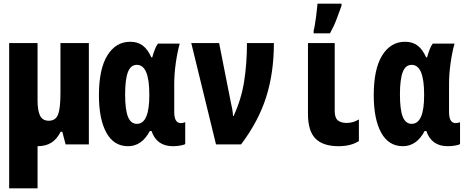

<svg xmlns="http://www.w3.org/2000/svg" viewBox="-20 -788 2540 1048"><path d="M185 10V240H30V-553H185V-240Q185 -185 198.5 -157Q212 -129 246 -129Q284 -129 297 -163Q310 -197 310 -280V-553H465V0H338L320 -69H311Q292 -30 261.5 -10Q231 10 185 10Z M679 10Q601 10 560.5 -64Q520 -138 520 -268Q520 -411 566 -485.5Q612 -560 691 -560Q732 -560 759.5 -539Q787 -518 806 -475H811Q818 -500 825.5 -519Q833 -538 842 -550H961Q948 -504 939.5 -444Q931 -384 931 -329V-177Q931 -116 967 -116Q979 -116 991 -121V-2Q987 2 967 6Q947 10 924 10Q835 10 807 -73H798Q754 10 679 10ZM727 -112Q795 -112 795 -267V-273Q795 -434 727 -434Q693 -434 678 -394Q663 -354 663 -272Q663 -189 678.5 -150.5Q694 -112 727 -112Z M1159 0 1024 -553H1176L1239 -234Q1244 -213 1247.5 -193.5Q1251 -174 1252 -155H1255Q1297 -245 1312.5 -343Q1328 -441 1328 -553H1475Q1475 -391 1433 -258.5Q1391 -126 1296 0Z M1828 10Q1743 10 1702 -31.5Q1661 -73 1661 -166V-553H1807V-182Q1807 -145 1824 -131Q1841 -117 1872 -117Q1892 -117 1907.5 -122Q1923 -127 1939 -136V-18Q1895 10 1828 10ZM1692 -621Q1695 -631 1698.5 -651.5Q1702 -672 1705 -695Q1708 -718 1710 -738Q1712 -758 1713 -768H1844V-756Q1831 -720 1816.5 -681.5Q1802 -643 1781 -606H1692Z M2179 10Q2101 10 2060.5 -64Q2020 -138 2020 -268Q2020 -411 2066 -485.5Q2112 -560 2191 -560Q2232 -560 2259.5 -539Q2287 -518 2306 -475H2311Q2318 -500 2325.5 -519Q2333 -538 2342 -550H2461Q2448 -504 2439.5 -444Q2431 -384 2431 -329V-177Q2431 -116 2467 -116Q2479 -116 2491 -121V-2Q2487 2 2467 6Q2447 10 2424 10Q2335 10 2307 -73H2298Q2254 10 2179 10ZM2227 -112Q2295 -112 2295 -267V-273Q2295 -434 2227 -434Q2193 -434 2178 -394Q2163 -354 2163 -272Q2163 -189 2178.5 -150.5Q2194 -112 2227 -112Z"/></svg>

Font: Noto Sans Mono ExtraCondensed Black
Style: Regular
Weight: 900
Width: 2
Designer: Monotype Design Team
Foundry: Monotype Imaging Inc.
Version: Version 2.014